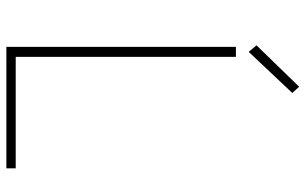

<svg xmlns="http://www.w3.org/2000/svg" viewBox="-198 -760 958 602"><g transform="rotate(90 281.0 -459.0)"><path d="M127 0V-719.7H158.2V-29.3H507.8V0ZM142.6 -759.8 122.1 -784.2 252 -918 271.5 -896.5Z"/></g></svg>

Font: Reddit Mono ExtraLight
Style: Regular
Weight: 250
Monospace: yes
Designer: Stephen Hutchings
Foundry: Reddit
Version: Version 1.014